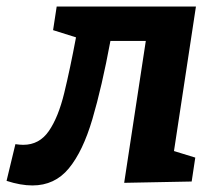

<svg xmlns="http://www.w3.org/2000/svg" viewBox="-62 -554 660 586"><path d="M-42 -2 -15 -114Q-1 -112 9 -112Q58 -112 87 -154Q116 -196 134 -270Q152 -344 170 -440L100 -462L111 -534H536L469 -93L534 -73L523 0L317 4L383 -429H275Q249 -289 220 -190.5Q191 -92 148 -40Q105 12 37 12Q1 12 -42 -2Z"/></svg>

Font: Bitter
Style: Bold Italic
Weight: 700
Italic angle: -9°
Designer: Sol Matas, and Bitter project Authors
Foundry: Sol Matas
Version: Version 2.001